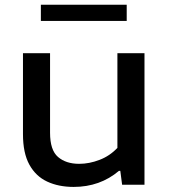

<svg xmlns="http://www.w3.org/2000/svg" viewBox="-20 -764 700 794"><path d="M284.5 9Q222.5 9 175.2 -13Q128 -35 101.5 -83Q75 -131 75 -209V-544H187V-215Q187 -143 220 -114.8Q253 -86.5 307.5 -86.5Q349 -86.5 391.5 -102.8Q434 -119 465.5 -152.5V-544H577.5V0H485L477.5 -57.5H472Q393.5 9 284.5 9ZM149 -677.5V-744.5H504V-677.5Z"/></svg>

Font: Encode Sans Exp Md
Style: Regular
Weight: 500
Width: 7
Designer: Multiple Designers
Foundry: Impallari Type
Version: Version 3.002; ttfautohint (v1.8.3) -l 8 -r 50 -G 200 -x 14 